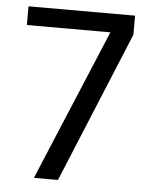

<svg xmlns="http://www.w3.org/2000/svg" viewBox="-49 -679 557 720"><g transform="rotate(5 230.0 -319.5)"><path d="M105.5 0 343.7 -568.6H29.3V-639H430.4V-567.2L196.1 0Z"/></g></svg>

Font: Anek Latin Medium
Style: Regular
Weight: 500
Designer: Yesha Goshar
Foundry: Ek Type
Version: Version 1.003